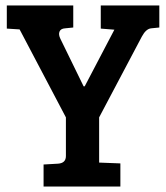

<svg xmlns="http://www.w3.org/2000/svg" viewBox="-20 -685 610 705"><path d="M222 -112V-254L52 -577L5 -580V-665H249V-584L219 -581Q203 -580 198.5 -569Q194 -558 202 -542L287 -368H291L400 -576L350 -580V-665H565V-584L535 -581Q516 -579 501 -551L344 -254V-88L422 -85V0H140V-81L193 -84Q222 -86 222 -112Z"/></svg>

Font: Bree Serif
Style: Regular
Weight: 400
Designer: Veronika Burian, Jos Scaglione
Foundry: TypeTogether
Version: Version 1.001